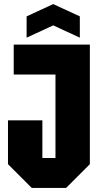

<svg xmlns="http://www.w3.org/2000/svg" viewBox="-20 -918 490 938"><path d="M19 -116V-330H187V-146H251V-554H47V-700H419V-116L303 0H135ZM110 -734V-838L240 -898L370 -838V-734L240 -794Z"/></svg>

Font: Tektur Condensed
Style: Bold
Weight: 700
Width: 3
Designer: Adam Jagosz
Foundry: Adam Jagosz
Version: Version 1.005;gftools[0.9.30]